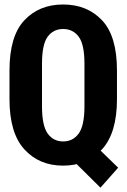

<svg xmlns="http://www.w3.org/2000/svg" viewBox="-20 -740 572 868"><path d="M22.9 -291.5Q22.9 -138.7 90.1 -64.9Q157.2 8.8 265.1 8.8Q373.5 8.8 441.2 -64.9Q508.8 -138.7 508.8 -291.5V-421.4Q508.8 -576.7 441.4 -648.2Q374 -719.7 265.1 -719.7Q157.2 -719.7 90.1 -648.2Q22.9 -576.7 22.9 -421.4ZM169.9 -451.7Q169.9 -539.6 195.6 -574.2Q221.2 -608.9 265.6 -608.9Q309.6 -608.9 335.7 -574.2Q361.8 -539.6 361.8 -451.7V-259.3Q361.8 -171.9 335.7 -136.2Q309.6 -100.6 265.6 -100.6Q221.2 -100.6 195.6 -136.2Q169.9 -171.9 169.9 -259.3ZM434.1 108.4 514.2 18.1 357.9 -133.8 279.3 -44.9Z"/></svg>

Font: Roboto Flex Super Cond Bold
Style: Regular
Weight: 700
Width: 3
Designer: Berlow after Robertson
Foundry: Google
Version: Version 3.000